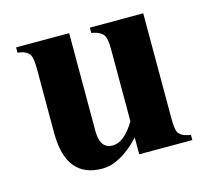

<svg xmlns="http://www.w3.org/2000/svg" viewBox="-76 -544 708 648"><g transform="rotate(-15 278.0 -220.5)"><path d="M524.4 0H338.9V-58.6Q270 14.6 207 14.6Q80.1 14.6 80.1 -144.5V-366.7Q80.1 -403.8 73.2 -416.5Q63.5 -434.1 30.8 -437.5V-456.1H216.3V-115.2Q216.3 -51.8 260.7 -51.8Q300.8 -51.8 338.9 -115.2V-366.7Q338.9 -401.9 331.5 -415Q321.3 -432.1 288.6 -437.5V-456.1H475.1V-93.3Q475.1 -52.7 480.5 -41.5Q489.3 -22.9 524.4 -18.1Z"/></g></svg>

Font: Dai Banna SIL Book
Style: Bold
Weight: 700
Designer: Victor Gaultney
Foundry: SIL International
Version: Version 2.000